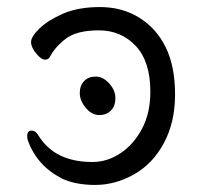

<svg xmlns="http://www.w3.org/2000/svg" viewBox="-20 -506 570 544"><path d="M156 0Q85 -36 59 -108Q57 -114 57 -120Q57 -136 69 -136Q81 -136 89 -122Q135 -47 242 -47Q284 -47 321.5 -72Q359 -97 382.5 -141.5Q406 -186 406 -246Q406 -332 364.5 -376Q323 -420 260 -420Q197 -420 166 -396Q135 -372 121 -344Q117 -337 107 -337Q97 -337 82.5 -354.5Q68 -372 68 -387Q68 -402 91.5 -425Q115 -448 158 -467Q201 -486 263.5 -486Q326 -486 374.5 -456Q423 -426 449.5 -372Q476 -318 476 -238.5Q476 -159 444 -100Q412 -41 359 -11.5Q306 18 250 18Q194 18 156 0ZM294.5 -193Q282 -180 261 -180Q240 -180 223 -200.5Q206 -221 206 -242Q206 -263 218 -276Q230 -289 251 -289Q272 -289 289.5 -269.5Q307 -250 307 -228Q307 -206 294.5 -193Z"/></svg>

Font: LXGW WenKai TC
Style: Regular
Weight: 400
Designer: LXGW / Fontworks Inc.
Foundry: LXGW / Fontworks Inc.
Version: Version 1.330